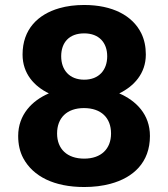

<svg xmlns="http://www.w3.org/2000/svg" viewBox="-20 -741 673 771"><path d="M176.2 -366C108.9 -337.2 53 -280.6 53 -195C53 -161 59.8 -131.3 73.3 -106C113 -32 198 10 318.1 10C356.2 10 391.4 5.7 423.7 -3C515.1 -27.6 582.1 -88.4 582.1 -195C582.1 -281.6 526.9 -336.3 458.9 -366C517.3 -394.3 565.6 -445.3 565.6 -522C565.6 -554 559.5 -582.3 547.5 -607C512.2 -678.8 431.3 -721 318.1 -721C281.4 -721 248.1 -716.7 218 -708C132.3 -683.3 70.6 -623.5 70.6 -522C70.6 -445.1 117.6 -394.4 176.2 -366ZM318.1 -104C249.6 -104 209.2 -142.7 209.2 -205C209.2 -267.5 248.7 -307 317 -307C386.1 -307 425.9 -267.9 425.9 -205C425.9 -143 386 -104 318.1 -104ZM318.1 -421C258.5 -421 225.7 -460.4 225.7 -515C225.7 -570.5 257.9 -607 318.1 -607C377.7 -607 410.5 -569.7 410.5 -515C410.5 -460.4 377.7 -421 318.1 -421Z"/></svg>

Font: Asimov
Style: Wid
Weight: 500
Designer: Google
Version: Version 2.000980; 2014